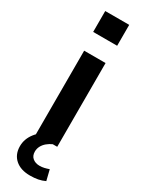

<svg xmlns="http://www.w3.org/2000/svg" viewBox="-238 -746 731 971"><g transform="rotate(30 127.5 -260.5)"><path d="M65 0V-489H190V0ZM57 -594V-716H197V-594ZM143 195Q88 195 56.5 167Q25 139 25 91Q25 49 53 13Q81 -23 127 -42L164 0Q148 7 134 18.5Q120 30 112 45Q104 60 104 77Q104 102 120 115Q136 128 160 128Q174 128 187 125Q200 122 214 117L229 178Q210 187 189.5 191Q169 195 143 195Z"/></g></svg>

Font: Nunito Sans 12pt ExtraLight
Style: Regular
Weight: 200
Designer: Vernon Adams
Foundry: Vernon Adams
Version: Version 3.101;gftools[0.9.27]